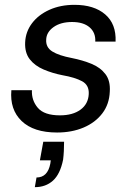

<svg xmlns="http://www.w3.org/2000/svg" viewBox="-20 -536 545 794"><path d="M216 12Q119 12 69.5 -35.5Q20 -83 27 -163H112Q110 -121 136.5 -90Q163 -59 228 -59Q281 -59 313 -82.5Q345 -106 347 -147Q349 -184 319.5 -200Q290 -216 238 -225Q197 -233 160.5 -248.5Q124 -264 103 -291Q82 -318 84 -361Q86 -405 112.5 -440Q139 -475 184.5 -495.5Q230 -516 288 -516Q369 -516 415 -476.5Q461 -437 458 -364H374Q376 -401 350.5 -423Q325 -445 278 -445Q231 -445 201.5 -424Q172 -403 171 -372Q169 -340 196.5 -323Q224 -306 277 -296Q322 -287 358.5 -272Q395 -257 416 -229.5Q437 -202 434 -157Q432 -105 403 -67Q374 -29 325.5 -8.5Q277 12 216 12ZM124 238 131 198Q177 198 188 141L190 127H145L159 50H245Q245 70 244 89Q243 108 241 124Q229 184 199 211Q169 238 124 238Z"/></svg>

Font: DM Sans Italic
Style: Regular
Weight: 400
Italic angle: -10°
Designer: Colophon Foundry, Jonny Pinhorn
Foundry: Colophon Foundry
Version: Version 4.004; ttfautohint (v1.8.4.7-5d5b)